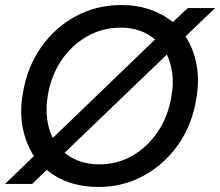

<svg xmlns="http://www.w3.org/2000/svg" viewBox="-24 -732 876 764"><path d="M-4 0 111 -111Q79 -160 66.5 -223.5Q54 -287 67 -361Q84 -465 139.5 -544Q195 -623 277.5 -667.5Q360 -712 459 -712Q521 -712 573 -694Q625 -676 664 -644L723 -700H832L714 -587Q746 -539 758 -475.5Q770 -412 757 -338Q740 -234 684.5 -155.5Q629 -77 547 -32.5Q465 12 368 12Q306 12 253.5 -5.5Q201 -23 162 -56L104 0ZM166 -351Q158 -302 163.5 -259.5Q169 -217 186 -183L593 -575Q538 -622 456 -622Q384 -622 323 -587.5Q262 -553 220.5 -492Q179 -431 166 -351ZM372 -78Q443 -78 503 -112.5Q563 -147 604 -208Q645 -269 658 -348Q667 -397 661.5 -439Q656 -481 640 -515L233 -124Q289 -78 372 -78Z"/></svg>

Font: Figtree Medium
Style: Italic
Weight: 500
Italic angle: -9.5°
Foundry: Erik Kennedy
Version: Version 2.001; ttfautohint (v1.8.4.7-5d5b);gftools[0.9.27]